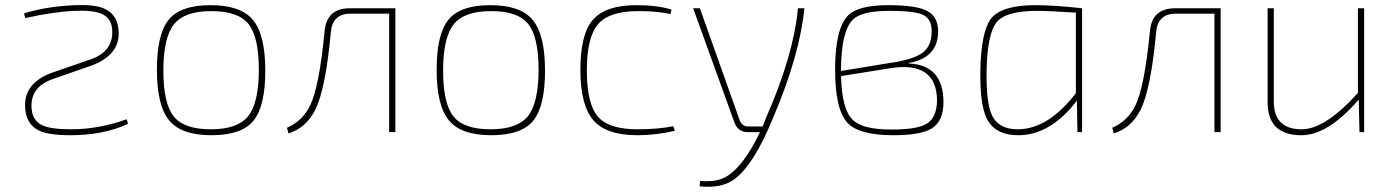

<svg xmlns="http://www.w3.org/2000/svg" viewBox="-20 -512 5385 744"><path d="M73 -460Q158 -487 271 -492Q344 -495 381 -480Q439 -456 440 -384Q441 -298 335 -258L177 -203Q103 -174 102 -104Q101 -47 143 -27Q176 -11 254 -11Q364 -11 471 -50L476 -32Q381 12 253 12Q169 12 131 -6Q78 -32 77 -103Q76 -190 178 -229L337 -284Q413 -313 415 -383Q417 -439 375 -458Q342 -473 267 -470Q186 -466 78 -442Z M960 -435Q1008 -378 1008 -238Q1008 -100 962 -44Q916 12 800 12Q683 12 636 -45Q588 -102 588 -242Q588 -380 634 -436Q680 -492 796 -492Q913 -492 960 -435ZM655 -419Q613 -367 613 -238Q613 -110 654 -60Q694 -11 797 -11Q900 -11 941 -61Q983 -113 983 -242Q983 -370 942 -420Q902 -469 799 -469Q696 -469 655 -419Z M1512 0H1488V-459H1338Q1268 -459 1262 -387Q1242 -169 1202 -87Q1166 -16 1098 5L1092 -17Q1152 -43 1181 -102Q1217 -174 1238 -392Q1246 -480 1336 -480H1512Z M2044 -435Q2092 -378 2092 -238Q2092 -100 2046 -44Q2000 12 1884 12Q1767 12 1720 -45Q1672 -102 1672 -242Q1672 -380 1718 -436Q1764 -492 1880 -492Q1997 -492 2044 -435ZM1739 -419Q1697 -367 1697 -238Q1697 -110 1738 -60Q1778 -11 1881 -11Q1984 -11 2025 -61Q2067 -113 2067 -242Q2067 -370 2026 -420Q1986 -469 1883 -469Q1780 -469 1739 -419Z M2595 -5Q2521 12 2451 12Q2330 12 2280 -45Q2229 -103 2229 -242Q2229 -380 2278 -436Q2327 -492 2446 -492Q2527 -492 2582 -475L2578 -457Q2532 -469 2454 -469Q2343 -469 2299 -420Q2254 -370 2254 -239Q2254 -108 2298 -59Q2340 -11 2450 -11Q2530 -11 2589 -23Z M3097 -480Q3079 -298 2976 -56Q2901 128 2825 183Q2775 219 2691 210L2693 189Q2756 195 2795 172Q2861 133 2925 0H2878Q2840 0 2826 -37L2666 -480H2692L2846 -47Q2856 -20 2882 -22H2935L2950 -59Q3056 -302 3072 -480Z M3502 -266Q3635 -260 3636 -117Q3636 -42 3590 -14Q3548 12 3441 12Q3309 12 3264 -36Q3215 -89 3216 -248Q3217 -403 3267 -453Q3307 -492 3422 -492Q3530 -492 3572 -470Q3619 -446 3615 -380Q3609 -287 3502 -268ZM3422 -267Q3517 -280 3554 -307Q3588 -332 3590 -383Q3593 -436 3558 -454Q3526 -470 3427 -470Q3319 -470 3285 -436Q3240 -392 3239 -245V-237ZM3239 -217Q3242 -88 3285 -47Q3323 -10 3435 -10Q3533 -10 3570 -32Q3610 -56 3611 -122Q3610 -278 3425 -247Z M4153 -122Q4050 12 3926 12Q3838 12 3805 -50Q3776 -106 3779 -242Q3782 -393 3822 -442Q3864 -492 3993 -492Q4064 -492 4173 -480V0H4155ZM4149 -463Q4039 -470 3999 -470Q3878 -470 3842 -426Q3806 -382 3803 -238Q3801 -113 3824 -65Q3850 -11 3923 -11Q4042 -11 4149 -151Z M4710 0H4686V-459H4536Q4466 -459 4460 -387Q4440 -169 4400 -87Q4364 -16 4296 5L4290 -17Q4350 -43 4379 -102Q4415 -174 4436 -392Q4444 -480 4534 -480H4710Z M5266 0H5248L5245 -126Q5126 12 5023 12Q4890 12 4892 -120V-480H4916V-121Q4915 -11 5024 -11Q5115 -11 5242 -152V-480H5266Z"/></svg>

Font: Taylor Sans Thin
Style: Regular
Weight: 100
Italic angle: -8°
Designer: Natanael Gama
Version: Version 1.001 September 8, 2015